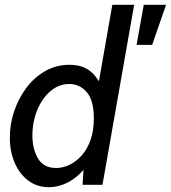

<svg xmlns="http://www.w3.org/2000/svg" viewBox="-20 -770 712 800"><path d="M184 10Q135 10 98.5 -17Q62 -44 41.5 -91Q21 -138 21 -197Q21 -254 39.5 -308Q58 -362 91 -405.5Q124 -449 169.5 -474.5Q215 -500 269 -500Q304 -500 329 -489.5Q354 -479 373 -457.5Q392 -436 407 -403L386 -396L448 -750H539L407 0H324L328 -62Q297 -27 260 -8.5Q223 10 184 10ZM214 -70Q242 -70 270 -83.5Q298 -97 321 -123Q344 -149 357.5 -187.5Q371 -226 371 -277Q371 -352 341.5 -386Q312 -420 269 -420Q225 -420 190 -390Q155 -360 135 -311Q115 -262 115 -205Q115 -149 138.5 -109.5Q162 -70 214 -70ZM549 -583 579 -750H672L614 -583Z"/></svg>

Font: Cabin VF Beta
Style: Italic
Weight: 400
Italic angle: -7°
Designer: Pablo Impallari
Foundry: Pablo Impallari. http://www.impallari.com Igino Marini. http://www.ikern.com
Version: Version 2.300